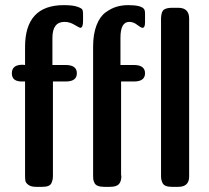

<svg xmlns="http://www.w3.org/2000/svg" viewBox="-20 -724 809 744"><path d="M25.9 -439.9Q25.9 -473.1 66.9 -473.1Q67.9 -473.1 72 -472.7Q76.2 -472.2 77.1 -472.2V-542Q77.1 -704.1 227.1 -704.1Q262.2 -704.1 279.5 -698Q296.9 -691.9 299.3 -686.5Q301.8 -681.2 301.8 -669.9V-642.1Q301.8 -616.2 291 -616.2Q288.1 -616.2 269 -627.7Q250 -639.2 230 -639.2Q183.1 -639.2 183.1 -577.1V-472.2H233.9Q277.8 -472.2 277.8 -440.2Q277.8 -408.2 234.9 -408.2H185.1V-44.9Q185.1 -35.2 184.1 -29.5Q183.1 -23.9 179.9 -15.9Q176.8 -7.8 168 -3.9Q159.2 0 144 0H120.1Q100.1 0 90.1 -7.6Q80.1 -15.1 78.6 -22.5Q77.1 -29.8 77.1 -43V-408.2H65.9Q25.9 -407.7 25.9 -439.9ZM340.8 -44.9V-543Q340.8 -591.8 354 -626Q367.2 -660.2 389.2 -676Q411.1 -691.9 432.1 -698Q453.1 -704.1 477.1 -704.1Q526.9 -704.1 538.1 -689Q542 -684.1 542 -669.9V-637.2Q542 -616.2 532.2 -616.2Q526.4 -616.2 511.7 -627.7Q497.1 -639.2 481 -639.2Q446.8 -639.2 446.8 -578.1V-472.2H498Q542 -472.2 542 -440.2Q542 -408.2 499 -408.2H449.2V-46.9Q449.2 -45.9 449.7 -43.9Q450.2 -42 450.2 -41Q450.2 -21 440.7 -10.5Q431.2 0 405.8 0H383.8Q368.7 0 358.9 -3.9Q349.1 -7.8 345.5 -16.4Q341.8 -24.9 341.3 -30Q340.8 -35.2 340.8 -44.9ZM604 -43V-653.8Q605 -679.7 615.5 -686.8Q626 -693.8 647 -693.8H670.9Q712.9 -693.8 712.9 -651.9V-38.1Q711.9 0 670.9 0H646Q630.9 0 621.8 -3.9Q612.8 -7.8 609.4 -15.9Q606 -23.9 605 -29.1Q604 -34.2 604 -43Z"/></svg>

Font: CMU Sans Serif Demi Condensed
Style: DemiCondensed
Weight: 600
Width: 3
Version: Version 0.7.0